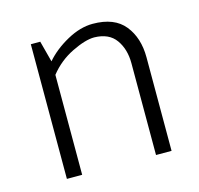

<svg xmlns="http://www.w3.org/2000/svg" viewBox="-80 -583 694 668"><g transform="rotate(-15 267.0 -249.0)"><path d="M82 0V-485H116L136 -409Q167 -445 215 -471.5Q263 -498 308 -498Q386 -498 422.5 -452.5Q459 -407 459 -337V0H403V-331Q403 -381 378.5 -415.5Q354 -450 301 -451Q269 -451 220 -427Q171 -403 137 -360V0Z"/></g></svg>

Font: Palanquin ExtraLight
Style: Regular
Weight: 275
Designer: Pria Ravichandran
Version: Version 1.001